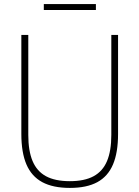

<svg xmlns="http://www.w3.org/2000/svg" viewBox="-20 -911 682 940"><path d="M84.5 -255.5V-740H118.5V-250.5Q118.5 -172.5 139.5 -122.5Q160.5 -72.5 205.2 -48.2Q250 -24 322 -24Q393.5 -24 438.2 -48.2Q483 -72.5 504 -122.5Q525 -172.5 525 -250.5V-740H558V-255.5Q558 -164 533.2 -105.8Q508.5 -47.5 456.5 -19.2Q404.5 9 322 9Q239.5 9 187 -19.2Q134.5 -47.5 109.5 -105.8Q84.5 -164 84.5 -255.5ZM194.5 -862V-891H449.5V-862Z"/></svg>

Font: Encode Sans Semi Condensed Thin
Style: Regular
Weight: 250
Width: 4
Designer: Multiple Designers
Foundry: Impallari Type
Version: Version 2.000